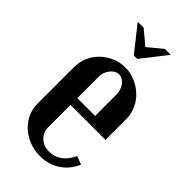

<svg xmlns="http://www.w3.org/2000/svg" viewBox="-216 -733 800 800"><g transform="rotate(45 183.5 -333.0)"><path d="M34 -355Q34 -385 46 -412.5Q58 -440 79 -460Q100 -480 127.5 -492Q155 -504 186 -504Q217 -504 245 -492Q273 -480 294.5 -460Q316 -440 328.5 -412.5Q341 -385 341 -355V-232H135V-100Q135 -71 156 -51Q177 -31 209 -31Q241 -31 266 -49.5Q291 -68 305 -101L342 -87Q322 -41 283.5 -16Q245 9 195 9Q162 9 132.5 -2.5Q103 -14 81 -34Q59 -54 46.5 -81Q34 -108 34 -139ZM240 -272V-398Q240 -425 224.5 -445Q209 -465 188 -465Q167 -465 151 -444.5Q135 -424 135 -398V-272ZM123 -675 185 -623 248 -675H283L196 -564H176L88 -675Z"/></g></svg>

Font: Moniqa Paragraph
Style: Bold
Weight: 700
Designer: Rajesh Rajput
Foundry: Rajesh Rajput
Version: Version 1.000